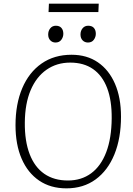

<svg xmlns="http://www.w3.org/2000/svg" viewBox="-20 -1018 731 1052"><path d="M65 -332Q65 -448 102 -535Q139 -622 208 -670Q277 -718 372 -718Q456 -718 516.5 -676.5Q577 -635 610 -559Q643 -483 643 -379Q643 -261 607 -172.5Q571 -84 504 -35Q437 14 344 14Q257 14 194.5 -28.5Q132 -71 98.5 -148.5Q65 -226 65 -332ZM116 -347Q115 -245 142.5 -173.5Q170 -102 223 -65.5Q276 -29 352 -29Q426 -29 479.5 -68.5Q533 -108 562 -184Q591 -260 592 -369Q593 -467 567 -535.5Q541 -604 490 -639.5Q439 -675 365 -675Q291 -675 235 -636Q179 -597 148 -524Q117 -451 116 -347ZM244 -829Q244 -849 255.5 -863Q267 -877 286 -877Q306 -877 316.5 -865Q327 -853 327 -833Q327 -815 316 -800Q305 -785 284 -785Q267 -785 255.5 -797Q244 -809 244 -829ZM421 -829Q421 -849 432.5 -863Q444 -877 463 -877Q484 -877 494.5 -865Q505 -853 505 -833Q505 -815 494 -800Q483 -785 462 -785Q444 -785 432.5 -797Q421 -809 421 -829ZM248 -998H521L519 -952H246Z"/></svg>

Font: Literata 18pt ExtraLight
Style: Italic
Weight: 250
Italic angle: -2°
Designer: Latin by Veronika Burian and Jose Scaglione. Greek by Irene Vlachou. Cyrillic by Vera Evstafieva
Foundry: TypeTogether
Version: Version 3.103;gftools[0.9.29]